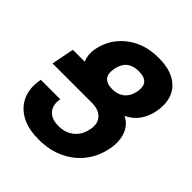

<svg xmlns="http://www.w3.org/2000/svg" viewBox="-207 -872 1015 1015"><g transform="rotate(45 301.0 -364.0)"><path d="M248.5 13.2Q184.6 13.2 140.1 -4.6Q95.7 -22.5 67.9 -55.2Q47.9 -78.6 38.1 -107.9Q28.3 -137.2 28.3 -169.4Q28.3 -190.9 32.7 -213.9L33.2 -218.3H178.7L178.2 -213.9Q177.2 -208.5 176.8 -203.4Q176.3 -198.2 176.3 -193.8Q176.3 -163.6 192.9 -142.6Q204.1 -128.4 223.1 -119.9Q242.2 -111.3 272 -111.3Q299.3 -111.3 322.3 -119.4Q345.2 -127.4 363.8 -144.5Q381.8 -161.1 390.9 -180.9Q399.9 -200.7 403.8 -222.7Q404.8 -228 405.3 -233.6Q405.8 -239.3 405.8 -244.1Q405.8 -257.8 402.1 -270Q398.4 -282.2 388.7 -293.5Q377 -307.1 357.9 -315.2Q338.9 -323.2 311 -323.2H16.1L41 -450.2H129.9Q124 -463.9 121.3 -477.5Q118.7 -491.2 118.7 -504.4Q118.7 -520 121.6 -534.7Q129.9 -578.6 152.1 -616.5Q174.3 -654.3 211.9 -683.6Q247.1 -711.4 291.7 -726.3Q336.4 -741.2 392.6 -741.2Q447.8 -741.2 487.1 -726.6Q526.4 -711.9 551.3 -684.1Q587.4 -643.6 587.4 -580.6Q587.4 -558.1 583 -534.2Q574.7 -488.8 549.3 -452.4Q523.9 -416 481 -396.5Q507.3 -383.8 522.9 -363.5Q538.6 -343.3 545.9 -319.8Q549.8 -306.6 551.8 -292.7Q553.7 -278.8 553.7 -266.1Q553.7 -254.4 552.5 -243.7Q551.3 -232.9 549.3 -222.7Q540.5 -174.8 517.3 -132.3Q494.1 -89.8 455.1 -56.6Q416 -23.4 364.7 -5.1Q313.5 13.2 248.5 13.2ZM335.4 -450.2Q359.9 -450.2 377.2 -457Q394.5 -463.9 407.2 -475.6Q419.9 -487.8 427 -502.4Q434.1 -517.1 437.5 -534.2Q439.9 -547.9 439.9 -558.6Q439.9 -568.4 438 -576.9Q436 -585.4 431.6 -592.3Q424.8 -602.5 409.9 -609.6Q395 -616.7 368.2 -616.7Q343.3 -616.7 325.4 -610.1Q307.6 -603.5 295.9 -592.3Q284.2 -581.1 276.9 -564.7Q269.5 -548.3 267.1 -534.2Q266.1 -527.3 265.4 -521.2Q264.6 -515.1 264.6 -508.8Q264.6 -488.8 272.9 -475.6Q280.3 -463.9 295.4 -457Q310.5 -450.2 335.4 -450.2Z"/></g></svg>

Font: Hack
Style: Bold Italic
Weight: 700
Italic angle: -11°
Monospace: yes
Designer: Christopher Simpkins
Foundry: Christopher Simpkins
Version: Version 2.017; ttfautohint (v1.4.1) -l 4 -r 80 -G 350 -x 0 -